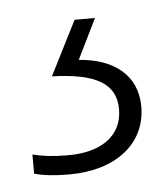

<svg xmlns="http://www.w3.org/2000/svg" viewBox="-32 -30 263 300"><g transform="rotate(-5 100.0 120.0)"><path d="M187 144C187 95 151 67 96 63L127 0H95L52 85C119 87 152 104 152 145C152 188 117 210 67 210C43 210 27 208 11 204V234C25 238 42 240 66 240C138 240 187 203 187 144Z"/></g></svg>

Font: Noto Sans Thai Looped ExtraLight
Style: Regular
Weight: 200
Designer: Sasikarn Vongin, Ben Mitchell
Foundry: The Fontpad Ltd
Version: Version 1.001